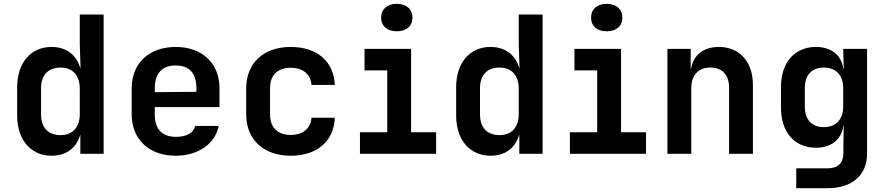

<svg xmlns="http://www.w3.org/2000/svg" viewBox="-20 -806 4640 1006"><path d="M398 -576 402 -451H400C380 -520 326 -560 250 -560C142 -560 70 -478 70 -349V-200C70 -72 143 10 250 10C327 10 380 -30 400 -99H401V0H523V-730H398ZM297 -98C233 -98 195 -137 195 -206V-344C195 -413 233 -452 297 -452C361 -452 398 -411 398 -341V-209C398 -139 361 -98 297 -98Z M1130 -344C1130 -474 1040 -560 901 -560C761 -560 670 -474 670 -344V-206C670 -76 761 10 901 10C1018 10 1107 -52 1126 -146H1003C993 -109 958 -89 902 -89C829 -89 791 -129 791 -206V-245H1130ZM791 -344C791 -420 828 -463 901 -463C973 -463 1009 -421 1009 -345V-325L791 -323Z M1503 10C1641 10 1730 -66 1734 -189H1612C1608 -132 1566 -99 1503 -99C1436 -99 1395 -137 1395 -206V-345C1395 -413 1436 -451 1503 -451C1566 -451 1608 -418 1612 -361H1734C1730 -484 1641 -560 1503 -560C1362 -560 1270 -476 1270 -344V-206C1270 -74 1362 10 1503 10Z M2059 -642C2109 -642 2141 -669 2141 -714C2141 -758 2109 -786 2059 -786C2009 -786 1977 -758 1977 -714C1977 -669 2009 -642 2059 -642ZM2265 0V-113H2134V-550H1890V-437H2009V-113H1866V0Z M2698 -576 2702 -451H2700C2680 -520 2626 -560 2550 -560C2442 -560 2370 -478 2370 -349V-200C2370 -72 2443 10 2550 10C2627 10 2680 -30 2700 -99H2701V0H2823V-730H2698ZM2597 -98C2533 -98 2495 -137 2495 -206V-344C2495 -413 2533 -452 2597 -452C2661 -452 2698 -411 2698 -341V-209C2698 -139 2661 -98 2597 -98Z M3159 -642C3209 -642 3241 -669 3241 -714C3241 -758 3209 -786 3159 -786C3109 -786 3077 -758 3077 -714C3077 -669 3109 -642 3159 -642ZM3365 0V-113H3234V-550H2990V-437H3109V-113H2966V0Z M3747 -560C3665 -560 3612 -517 3601 -445H3599V-550H3477V0H3602V-344C3602 -413 3640 -452 3702 -452C3763 -452 3800 -414 3800 -348V0H3925V-361C3925 -482 3855 -560 3747 -560Z M4401 -445H4399C4389 -518 4335 -560 4255 -560C4143 -560 4072 -478 4072 -350V-243C4072 -113 4143 -32 4255 -32C4335 -32 4389 -74 4399 -147H4401L4399 -44V-3C4399 48 4371 76 4315 76H4152V180H4317C4445 180 4523 111 4523 0V-550H4398ZM4297 -140C4233 -140 4197 -179 4197 -248V-344C4197 -413 4233 -452 4297 -452C4360 -452 4398 -412 4398 -344V-248C4398 -180 4360 -140 4297 -140Z"/></svg>

Font: Tekne LDO
Style: Bold
Weight: 700
Monospace: yes
Designer: Alessio Laiso, Mario Rullo, Paolo Rosset
Foundry: Alessio Laiso
Version: Version 1.000;hotconv 1.0.109;makeotfexe 2.5.65596